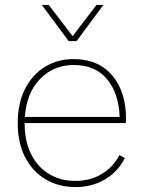

<svg xmlns="http://www.w3.org/2000/svg" viewBox="-20 -750 582 780"><path d="M287 10Q219 10 166 -21Q113 -52 82.5 -110.5Q52 -169 52 -250Q52 -331 82 -389.5Q112 -448 163.5 -479Q215 -510 279 -510Q379 -510 435.5 -444Q492 -378 492 -266Q492 -258 491 -250H80Q80 -176 106.5 -123.5Q133 -71 179.5 -43Q226 -15 286 -15Q346 -15 393 -43Q440 -71 465 -120L487 -108Q460 -53 407 -21.5Q354 10 287 10ZM279 -486Q199 -486 143.5 -430Q88 -374 81 -275H466Q463 -370 415 -428Q367 -486 279 -486ZM400 -730 291 -583H259L150 -730H178L275 -603L372 -730Z"/></svg>

Font: Work Sans ExtraLight
Style: Regular
Weight: 200
Designer: Wei Huang
Foundry: Wei Huang
Version: Version 2.010; ttfautohint (v1.8.3)